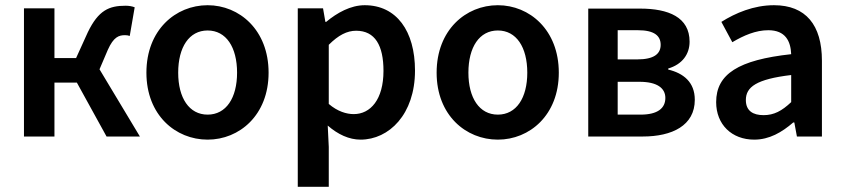

<svg xmlns="http://www.w3.org/2000/svg" viewBox="-20 -524 3240 737"><path d="M72 0H189V-207H275L389 0H517L362 -258L394 -333C416 -382 436 -389 460 -389C467 -389 472 -388 478 -386L497 -496C487 -500 475 -502 462 -502C399 -502 358 -485 317 -400L272 -301H189V-492H72Z M777 12C899 12 1011 -82 1011 -245C1011 -409 899 -504 777 -504C654 -504 542 -409 542 -245C542 -82 654 12 777 12ZM777 -84C706 -84 664 -148 664 -245C664 -343 706 -407 777 -407C848 -407 890 -343 890 -245C890 -148 848 -84 777 -84Z M1123 193H1242V40L1238 -42C1277 -8 1320 12 1364 12C1473 12 1573 -85 1573 -253C1573 -405 1502 -504 1380 -504C1326 -504 1274 -475 1232 -440H1229L1220 -492H1123ZM1338 -86C1310 -86 1276 -96 1242 -125V-352C1279 -389 1312 -406 1347 -406C1420 -406 1452 -349 1452 -252C1452 -142 1402 -86 1338 -86Z M1891 12C2013 12 2125 -82 2125 -245C2125 -409 2013 -504 1891 -504C1768 -504 1656 -409 1656 -245C1656 -82 1768 12 1891 12ZM1891 -84C1820 -84 1778 -148 1778 -245C1778 -343 1820 -407 1891 -407C1962 -407 2004 -343 2004 -245C2004 -148 1962 -84 1891 -84Z M2238 0H2447C2560 0 2647 -42 2647 -141C2647 -209 2603 -243 2545 -257V-261C2599 -277 2627 -316 2627 -364C2627 -458 2546 -491 2437 -491H2238ZM2351 -296V-408H2429C2491 -408 2516 -387 2516 -352C2516 -317 2490 -296 2426 -296ZM2351 -84V-210H2435C2502 -210 2534 -186 2534 -148C2534 -109 2505 -84 2439 -84Z M2875 12C2933 12 2981 -16 3025 -54H3029L3039 0H3135V-291C3135 -428 3073 -504 2951 -504C2873 -504 2803 -474 2749 -440L2791 -362C2835 -388 2881 -408 2929 -408C2995 -408 3015 -366 3017 -316C2815 -294 2729 -240 2729 -132C2729 -46 2789 12 2875 12ZM2911 -82C2871 -82 2843 -98 2843 -140C2843 -190 2883 -220 3017 -236V-132C2981 -98 2951 -82 2911 -82Z"/></svg>

Font: Source Sans Pro Semibold
Style: Regular
Weight: 600
Designer: Paul D. Hunt
Foundry: Adobe Systems Incorporated
Version: Version 3.006;hotconv 1.0.111;makeotfexe 2.5.65597